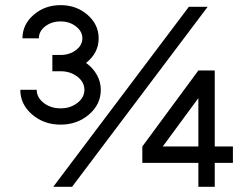

<svg xmlns="http://www.w3.org/2000/svg" viewBox="-20 -723 957 743"><path d="M58.6 -375.5H122.1Q122.1 -345.7 149.2 -324.7Q176.3 -303.7 214.4 -303.7Q252.4 -303.7 279.5 -324.7Q306.6 -345.7 306.6 -375.5Q306.6 -405.3 279.5 -426.3Q252.4 -447.3 214.4 -447.3H182.6V-510.3H214.4Q249 -510.3 273.9 -529.1Q298.8 -547.9 298.8 -574.7Q298.8 -601.6 273.9 -620.8Q249 -640.1 214.4 -640.1Q179.7 -640.1 155 -621.1Q130.4 -602.1 130.4 -574.7H66.9Q66.9 -627.9 110.1 -665.5Q153.3 -703.1 214.4 -703.1Q275.9 -703.1 318.8 -665.5Q361.8 -627.9 361.8 -574.7Q361.8 -518.1 313 -479.5Q339.4 -460.9 354.7 -433.6Q370.1 -406.2 370.1 -375.5Q370.1 -319.3 324.5 -280Q278.8 -240.7 214.4 -240.7Q149.9 -240.7 104.2 -280Q58.6 -319.3 58.6 -375.5ZM186 0 710.9 -696.8H783.7L258.8 0ZM609.9 -156.2H747.6V-343.3ZM530.8 -92.8V-156.2L747.6 -450.2H811V-156.2H881.3V-92.8H811V0H747.6V-92.8Z"/></svg>

Font: Basically A Sans Serif
Style: Regular
Weight: 400
Designer: Hyung-Suk Kim
Foundry: Mental Design
Version: 1.000